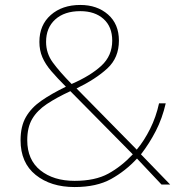

<svg xmlns="http://www.w3.org/2000/svg" viewBox="-20 -745 742 775"><path d="M304 -725Q372 -725 416 -686.5Q460 -648 460 -581Q460 -512 413.5 -469Q367 -426 289 -388L532 -141Q562 -177 586 -225Q610 -273 622 -328H649Q635 -267 609 -216.5Q583 -166 549 -122L667 0H632L533 -105Q487 -55 428.5 -22.5Q370 10 281 10Q185 10 124 -39Q63 -88 63 -179Q63 -235 84.5 -272.5Q106 -310 147 -338.5Q188 -367 246 -395Q211 -430 187 -458Q163 -486 151 -514Q139 -542 139 -576Q139 -644 185 -684.5Q231 -725 304 -725ZM304 -700Q240 -700 203 -666.5Q166 -633 166 -576Q166 -530 193 -493Q220 -456 269 -406Q345 -439 389 -479.5Q433 -520 433 -581Q433 -637 398 -668.5Q363 -700 304 -700ZM264 -377Q208 -351 169 -325Q130 -299 110 -265Q90 -231 90 -179Q90 -100 143 -57.5Q196 -15 281 -15Q364 -15 417 -44Q470 -73 516 -122Z"/></svg>

Font: Noto Sans Gujarati Thin
Style: Regular
Weight: 100
Designer: Jelle Bosma - Monotype Design Team, Universal Thirst
Foundry: Monotype Imaging Inc.
Version: Version 2.106; ttfautohint (v1.8.4.7-5d5b)